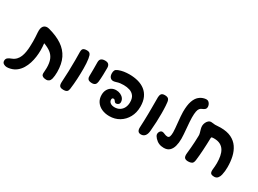

<svg xmlns="http://www.w3.org/2000/svg" viewBox="-119 -1644 3471 2587"><g transform="rotate(30 1616.5 -350.0)"><path d="M619.8 -146.2Q619.8 -118.4 616.9 -89.9Q614 -61.3 609 -41.3Q601.1 -11 583.2 2.8Q565.3 16.6 542 16.6Q527.6 16.6 509.5 12.8Q491.4 9 477.9 -2.8Q464.4 -14.6 464.4 -38.4Q464.4 -54.6 466.8 -76.7Q469.1 -98.9 469.1 -126.1Q469.1 -204.1 448.2 -254.8Q427.3 -305.4 384.4 -338.5Q341.4 -371.6 273.3 -396.1Q276.6 -368.7 278.2 -341.9Q279.8 -315.2 279.8 -288.8Q279.8 -239.4 272.7 -186.8Q265.6 -134.2 249.7 -83.9Q233.8 -33.7 207.3 9.8Q180.8 53.3 141.9 84.4Q103.1 115.4 50.4 128.2Q35.3 132.2 21.4 133.7Q7.6 135.2 -4.3 135.2Q-29.7 135.2 -53.1 120.8Q-76.4 106.3 -76.4 77.1Q-76.4 47.7 -56.9 31.3Q-37.4 15 -2.7 2.7Q35.9 -12.2 61 -38.6Q86.1 -65 100.3 -100.2Q114.4 -135.4 121.2 -175.8Q127.9 -216.2 129.9 -258.9Q131.9 -301.7 131.9 -342.4Q131.9 -376 129.9 -409.6Q127.9 -443.1 125.4 -476Q124.4 -491.7 124.6 -507.4Q124.7 -523.1 127.4 -535.8Q135.6 -571.9 155.6 -587.2Q175.7 -602.6 202.6 -602.6Q209.9 -602.6 217.9 -601.2Q225.9 -599.8 233.8 -598Q362.7 -563.6 448.1 -506Q533.6 -448.4 576.6 -360.8Q619.6 -273.2 619.8 -146.2Z M893.9 -513.1Q898.4 -485.3 901 -445.5Q903.6 -405.7 903.6 -363.6Q903.6 -283 899.3 -201.9Q895.1 -120.9 884.1 -38.3Q880.3 -9.2 864.2 4.8Q848.1 18.8 808.8 18.8Q777.8 18.8 762.4 9.3Q747 -0.2 742.5 -17.3Q738 -34.4 738.8 -57.8Q744.4 -146.7 747.2 -234.4Q749.9 -322.2 749.9 -408Q749.9 -439.2 749.3 -475.2Q748.7 -511.2 748.7 -535.3Q748.7 -558.1 754.3 -572.7Q759.9 -587.2 775.8 -594.4Q791.7 -601.7 822.1 -601.7Q849.2 -601.7 863.2 -590.5Q877.1 -579.3 883.3 -559.3Q889.6 -539.3 893.9 -513.1Z M1022.8 -534Q1022.8 -572.1 1043.6 -588.3Q1064.4 -604.4 1102.6 -604.4Q1141.9 -604.4 1158.9 -585.5Q1176 -566.6 1176 -532Q1176 -485.2 1174.5 -426.4Q1173 -367.6 1167.2 -315Q1163.9 -283.8 1147.7 -267.7Q1131.4 -251.6 1098.1 -251.6Q1077.6 -251.6 1059.9 -256.6Q1042.2 -261.7 1031.8 -276.5Q1021.3 -291.3 1022.1 -319.8Q1024.1 -371.6 1023.4 -428.3Q1022.8 -485 1022.8 -534Z M1824.1 -303.2Q1824.1 -210.8 1784.7 -138.3Q1745.2 -65.9 1677.2 -24.7Q1609.2 16.6 1521.8 16.6Q1457.1 16.6 1404.7 -6.6Q1352.2 -29.8 1321.4 -74.3Q1290.7 -118.8 1290.7 -181Q1290.7 -227.2 1309.3 -261.6Q1327.9 -296 1359.9 -315.1Q1392 -334.1 1431.4 -334.1Q1469 -334.1 1499.7 -319.6Q1530.4 -305 1548.4 -280.4Q1566.3 -255.8 1566.3 -223.6Q1566.3 -202.3 1551.3 -189.4Q1536.2 -176.4 1515.9 -176.4Q1499.8 -176.4 1486.9 -195.4Q1481.4 -205.8 1474.1 -211.4Q1466.8 -217 1455.4 -217Q1445.1 -217 1439.3 -209.9Q1433.4 -202.9 1433.4 -189.4Q1433.4 -159.8 1457.9 -141Q1482.4 -122.2 1524.9 -122.2Q1569.9 -122.2 1603.4 -142.9Q1637 -163.6 1655.3 -200.2Q1673.7 -236.9 1673.7 -285.4Q1673.7 -346.9 1647.7 -381.4Q1621.7 -416 1578.7 -430.1Q1535.8 -444.2 1485.6 -444.2Q1455.3 -444.2 1429.9 -441Q1404.6 -437.8 1372 -427Q1358.9 -423.2 1349.2 -421.3Q1339.4 -419.4 1331.9 -419.4Q1301.9 -419.4 1283.5 -441.4Q1265.1 -463.4 1265.1 -504.3Q1265.1 -530.7 1274.6 -549.2Q1284 -567.7 1315.6 -579.6Q1354.8 -594.9 1396.2 -601.2Q1437.7 -607.4 1480.1 -607.4Q1552.2 -607.4 1614.7 -590.7Q1677.2 -574 1724.2 -537.9Q1771.2 -501.8 1797.7 -443.7Q1824.1 -385.7 1824.1 -303.2Z M2116.3 -367.9Q2116.3 -304.1 2113.6 -235Q2110.9 -165.9 2103.9 -92.8Q2099.3 -36.6 2076.2 -9.7Q2053.1 17.2 2015.8 17.2Q1983.6 17.2 1969.6 -2.1Q1955.6 -21.3 1956.6 -56.6Q1959.6 -114.7 1961.3 -166.6Q1963 -218.6 1963.7 -268.7Q1964.4 -318.9 1964.4 -369.7Q1964.4 -392.2 1964.4 -424.8Q1964.4 -457.3 1964.4 -488.4Q1964.4 -519.6 1964.4 -535Q1966.2 -568.7 1980.7 -586.2Q1995.2 -603.7 2032 -603.7Q2070.3 -603.7 2087.5 -588Q2104.7 -572.3 2108.4 -533.2Q2111.2 -511.9 2112.9 -483.8Q2114.6 -455.8 2115.4 -425.8Q2116.3 -395.8 2116.3 -367.9Z M2371.4 19.9Q2329.4 19.9 2295.6 5.4Q2261.8 -9 2232.4 -40.4Q2220.3 -53.1 2210.9 -68.6Q2201.6 -84.1 2201.6 -100.8Q2201.6 -122.1 2215.8 -140.8Q2230 -159.4 2251.1 -159.4Q2267.8 -159.4 2296.8 -145.7Q2304 -142.4 2314.8 -139.4Q2325.6 -136.4 2338.3 -136.4Q2361.8 -136.4 2370.3 -159.4Q2378.8 -182.4 2378.8 -226.6Q2378.8 -248.2 2375.4 -287.7Q2372 -327.2 2367.2 -373.4Q2362.4 -419.6 2359.1 -461.8Q2355.7 -504 2355.7 -530.9Q2355.7 -636.1 2377.7 -698.5Q2399.7 -760.9 2436.4 -791.4Q2473.2 -822 2516.6 -831Q2526.2 -832.8 2533.2 -833.7Q2540.1 -834.6 2547.4 -834.6Q2569 -834.6 2583.7 -820.8Q2598.4 -807.1 2605.6 -788.9Q2612.7 -770.8 2612.7 -757.1Q2612.7 -729.4 2597.1 -715.8Q2581.4 -702.1 2562 -695Q2539.6 -687.4 2525.3 -670.4Q2511 -653.4 2504.3 -619.5Q2497.7 -585.6 2497.7 -524.8Q2497.7 -499.7 2500.7 -457.2Q2503.7 -414.7 2508.1 -366.6Q2512.4 -318.4 2515.4 -275Q2518.4 -231.6 2518.4 -204.9Q2518.4 -140.9 2504.4 -90Q2490.4 -39.1 2458.5 -9.6Q2426.6 19.9 2371.4 19.9Z M3248.3 -185Q3248.3 -151.4 3245.2 -122.5Q3242.1 -93.6 3235.1 -62.3Q3228.8 -31.2 3209.2 -7.1Q3189.7 17.1 3153.9 17.1Q3122.9 17.1 3106.1 5.4Q3089.3 -6.2 3089.3 -40.8Q3089.3 -45.3 3089.3 -50.3Q3089.3 -55.3 3090.3 -61.1Q3093 -85.8 3094.9 -109.8Q3096.9 -133.8 3096.9 -159.7Q3096.9 -216.8 3087.7 -265.9Q3078.4 -315.1 3056.2 -351.7Q3034 -388.3 2995.3 -409.1Q2956.6 -429.8 2897.6 -429.8Q2891.6 -429.8 2883 -429.2Q2874.4 -428.6 2867.4 -427.3Q2859.7 -426.3 2857.2 -421.2Q2854.7 -416 2854.7 -406.4Q2853.7 -360 2851.7 -314.1Q2849.7 -268.1 2847.1 -223.6Q2844.4 -179 2840.8 -136.8Q2837.2 -94.7 2832.2 -56.6Q2826.7 -10.1 2803.9 2Q2781.1 14.1 2748.3 14.1Q2707.4 14.1 2690.9 -5.3Q2674.4 -24.8 2680.8 -80.4Q2686 -126 2689.6 -169.6Q2693.2 -213.1 2695.8 -259.2Q2698.4 -305.2 2699.4 -356.6Q2700.4 -377.7 2692.9 -401.9Q2685.4 -426.1 2678.7 -451.6Q2672 -477 2672.8 -500.6Q2674.6 -525.7 2685.2 -548.7Q2695.9 -571.8 2713.4 -587.1Q2730.9 -602.4 2750.7 -602.4Q2770.4 -602.4 2787.2 -599.3Q2803.9 -596.1 2815.4 -596.1Q2834.1 -596.1 2856.8 -598.1Q2879.6 -600.1 2901.9 -600.1Q3002.3 -600.1 3069 -567.4Q3135.7 -534.8 3175.2 -477.1Q3214.7 -419.4 3231.5 -344.6Q3248.3 -269.7 3248.3 -185Z"/></g></svg>

Font: Playpen Sans Hebrew
Style: Regular
Weight: 400
Designer: Tom Grace, Laura Meseguer, Veronika Burian, José Scaglione
Foundry: TypeTogether
Version: Version 2.000